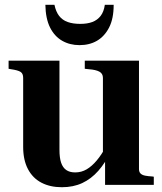

<svg xmlns="http://www.w3.org/2000/svg" viewBox="-20 -774 679 804"><path d="M229 -520V-147Q229 -113 236 -92.5Q243 -72 257.5 -62Q272 -52 295 -52Q321 -52 343 -65Q365 -78 385.5 -102.5Q406 -127 424 -161L444 -139Q421 -92 391.5 -58.5Q362 -25 324.5 -7.5Q287 10 239 10Q190 10 153.5 -9Q117 -28 97 -66Q77 -104 77 -159V-448Q77 -466 66 -473Q55 -480 27 -484L16 -486V-520ZM562 -520V-66Q562 -54 568.5 -47.5Q575 -41 587.5 -38.5Q600 -36 618 -35L624 -34V0H420V-109L411 -111V-448Q411 -466 396 -474Q381 -482 353 -484L335 -486V-520ZM313 -585Q355 -585 386.5 -603.5Q418 -622 437 -659Q456 -696 456 -754H419Q415 -725 401.5 -707.5Q388 -690 367 -682Q346 -674 316 -674Q285 -674 263 -682Q241 -690 227.5 -707.5Q214 -725 208 -754H170Q171 -696 189.5 -659Q208 -622 240 -603.5Q272 -585 313 -585Z"/></svg>

Font: Roboto Serif 144pt SemiBold
Style: Regular
Weight: 600
Version: Version 1.008